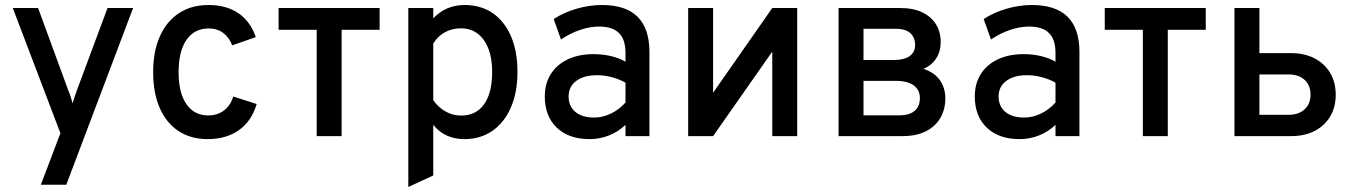

<svg xmlns="http://www.w3.org/2000/svg" viewBox="-20 -543 5400 766"><path d="M143 194 221 -11.5 31 -511H132L253.5 -179.5Q259 -167 262.5 -155.5Q266 -144 269.5 -130.5Q273.5 -144 277.2 -155.2Q281 -166.5 285.5 -179.5L409 -511H511L244.5 194Z M808.5 12Q741 12 692.2 -20.2Q643.5 -52.5 617.2 -112.2Q591 -172 591 -255Q591 -338 617.8 -398Q644.5 -458 694 -490.5Q743.5 -523 812 -523Q882.5 -523 930.8 -490.5Q979 -458 1000.5 -395L906.5 -362Q894 -394.5 870 -412Q846 -429.5 813 -429.5Q755.5 -429.5 724 -384Q692.5 -338.5 692.5 -255Q692.5 -173 723.5 -127.8Q754.5 -82.5 810.5 -82.5Q847 -82.5 873.2 -102Q899.5 -121.5 910.5 -158L1004 -128Q984 -60 933.5 -24Q883 12 808.5 12Z M1243.5 0V-424H1091.5V-511H1494.5V-424H1343V0Z M1609 203V-511H1708.5V-470Q1759 -523 1833.5 -523Q1898.5 -523 1945.8 -490.5Q1993 -458 2018.8 -398Q2044.5 -338 2044.5 -256Q2044.5 -174.5 2018.2 -114.2Q1992 -54 1944.5 -21Q1897 12 1833 12Q1794 12 1763 -2Q1732 -16 1708.5 -45V157ZM1819.5 -82Q1879.5 -82 1911.5 -127.2Q1943.5 -172.5 1943.5 -256Q1943.5 -337 1910 -383.5Q1876.5 -430 1819.5 -430Q1783 -430 1754.8 -414.2Q1726.5 -398.5 1708.5 -369V-143Q1730.5 -113 1758.8 -97.5Q1787 -82 1819.5 -82Z M2332.5 12Q2249 12 2201.2 -33.8Q2153.5 -79.5 2153.5 -158.5Q2153.5 -209.5 2177.5 -247.5Q2201.5 -285.5 2245.2 -306.2Q2289 -327 2348 -327Q2384 -327 2416.2 -319.5Q2448.5 -312 2475.5 -297V-331.5Q2475.5 -385.5 2449.5 -411.2Q2423.5 -437 2370 -437Q2333 -437 2293.8 -423.5Q2254.5 -410 2218 -385.5L2189 -467Q2229.5 -493.5 2280.2 -508.2Q2331 -523 2381.5 -523Q2476.5 -523 2523.8 -476Q2571 -429 2571 -335.5V0H2475.5V-45Q2447 -17.5 2410 -2.8Q2373 12 2332.5 12ZM2350.5 -74Q2384.5 -74 2417.2 -89.8Q2450 -105.5 2475.5 -134V-213Q2451.5 -227 2421 -235Q2390.5 -243 2362.5 -243Q2309.5 -243 2279 -220.2Q2248.5 -197.5 2248.5 -158Q2248.5 -119 2275.5 -96.5Q2302.5 -74 2350.5 -74Z M2725.5 0V-511H2825V-173L3061 -511H3160.5V0H3061V-337L2825 0Z M3325.5 0V-511H3570.5Q3624 -511 3660 -493.5Q3696 -476 3714.5 -445.5Q3733 -415 3733 -375Q3733 -338 3715 -310Q3697 -282 3664 -268.5Q3708 -254 3729.8 -223Q3751.5 -192 3751.5 -150.5Q3751.5 -108 3732.5 -74Q3713.5 -40 3675.5 -20Q3637.5 0 3581 0ZM3425 -83H3570Q3595.5 -83 3613.5 -91Q3631.5 -99 3640.8 -114.5Q3650 -130 3650 -152Q3650 -174 3638.8 -189.2Q3627.5 -204.5 3606 -212.5Q3584.5 -220.5 3552.5 -220.5H3425ZM3425 -303.5H3545Q3587 -303.5 3609 -319.2Q3631 -335 3631 -363.5Q3631 -383.5 3622.2 -398.2Q3613.5 -413 3596.8 -420.5Q3580 -428 3556.5 -428H3425Z M4048 12Q3964.5 12 3916.8 -33.8Q3869 -79.5 3869 -158.5Q3869 -209.5 3893 -247.5Q3917 -285.5 3960.8 -306.2Q4004.5 -327 4063.5 -327Q4099.5 -327 4131.8 -319.5Q4164 -312 4191 -297V-331.5Q4191 -385.5 4165 -411.2Q4139 -437 4085.5 -437Q4048.5 -437 4009.2 -423.5Q3970 -410 3933.5 -385.5L3904.5 -467Q3945 -493.5 3995.8 -508.2Q4046.5 -523 4097 -523Q4192 -523 4239.2 -476Q4286.5 -429 4286.5 -335.5V0H4191V-45Q4162.5 -17.5 4125.5 -2.8Q4088.5 12 4048 12ZM4066 -74Q4100 -74 4132.8 -89.8Q4165.5 -105.5 4191 -134V-213Q4167 -227 4136.5 -235Q4106 -243 4078 -243Q4025 -243 3994.5 -220.2Q3964 -197.5 3964 -158Q3964 -119 3991 -96.5Q4018 -74 4066 -74Z M4539.5 0V-424H4387.5V-511H4790.5V-424H4639V0Z M4905 0V-511H5004.5V-331H5131.5Q5184.5 -331 5224.5 -310.2Q5264.5 -289.5 5286.8 -252Q5309 -214.5 5309 -165Q5309 -115.5 5286.8 -78.2Q5264.5 -41 5224.8 -20.5Q5185 0 5131.5 0ZM5004.5 -85H5121.5Q5161.5 -85 5185 -107Q5208.5 -129 5208.5 -165.5Q5208.5 -202.5 5185 -224.2Q5161.5 -246 5121.5 -246H5004.5Z"/></svg>

Font: Overpass Medium
Style: Regular
Weight: 500
Designer: Delve Withrington, Dave Bailey, Thomas Jockin
Foundry: Delve Fonts LLC
Version: Version 4.000